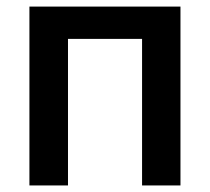

<svg xmlns="http://www.w3.org/2000/svg" viewBox="-20 -566 641 586"><path d="M530.8 -545.9V0H413.6V-447.3H187.5V0H69.8V-545.9Z"/></svg>

Font: Inter Cardless
Style: Medium
Weight: 500
Designer: Rasmus Andersson
Foundry: rsms
Version: Version 4.001;git-9221beed3